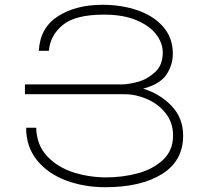

<svg xmlns="http://www.w3.org/2000/svg" viewBox="-20 -779 871 801"><path d="M499 -386Q547 -386 594 -365.5Q641 -345 671.5 -306Q702 -267 702 -214Q702 -151 660 -112Q618 -73 555 -56Q492 -39 423 -39Q353 -39 287.5 -59.5Q222 -80 177.5 -126.5Q133 -173 131 -246H89Q89 -167 134 -111Q179 -55 254.5 -26.5Q330 2 419 2Q568 2 656 -53Q744 -108 744 -213Q744 -287 695.5 -337.5Q647 -388 577 -409Q648 -428 674.5 -468Q701 -508 701 -555Q701 -621 661 -667Q621 -713 554 -736Q487 -759 408 -759Q296 -759 221.5 -711Q147 -663 142 -567H184Q189 -631 241.5 -674.5Q294 -718 414 -718Q494 -718 549.5 -694.5Q605 -671 632 -635Q659 -599 659 -560Q659 -507 626.5 -477.5Q594 -448 555 -437.5Q516 -427 491 -427H84V-386Z"/></svg>

Font: Montserrat arm2 ExtraLight
Style: Regular
Weight: 275
Designer: Julieta Ulanovsky
Foundry: Julieta Ulanovsky
Version: Version 6.000